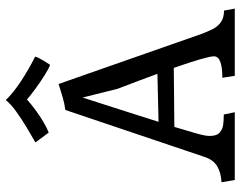

<svg xmlns="http://www.w3.org/2000/svg" viewBox="-106 -746 851 680"><g transform="rotate(-90 320.0 -405.5)"><path d="M23 0 15 -47Q50 -49 72 -62.5Q94 -76 104 -105L271 -600Q294 -603 317.5 -610Q341 -617 363 -624L541 -116Q548 -98 556.5 -80Q565 -62 581 -50Q597 -38 623 -38L630 0H392L385 -44Q421 -44 441 -51Q461 -58 461 -74Q461 -86 450.5 -122.5Q440 -159 420 -216L211 -214Q197 -167 190 -143Q183 -119 181 -107.5Q179 -96 179 -89Q179 -64 191 -53.5Q203 -43 219.5 -41Q236 -39 251 -39H255L263 0ZM346 -415 315 -539Q286 -449 265 -383Q244 -317 229 -270L399 -274Q376 -337 346 -415ZM191 -659 156 -706Q179 -719 209 -737Q239 -755 266 -774.5Q293 -794 306 -811Q332 -784 374 -756.5Q416 -729 460 -707Q458 -698 447 -679.5Q436 -661 431 -654Q417 -659 394 -673.5Q371 -688 347 -705.5Q323 -723 308 -736Q294 -723 272.5 -707Q251 -691 229 -678Q207 -665 191 -659Z"/></g></svg>

Font: Maname
Style: Regular
Weight: 400
Designer: Pathum Egodawatta
Foundry: mooniak
Version: Version 1.000; ttfautohint (v1.8.4.7-5d5b)